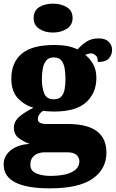

<svg xmlns="http://www.w3.org/2000/svg" viewBox="-34 -797 633 1050"><path d="M239 233Q-14 233 -14 103Q-14 56 24.5 25Q63 -6 128 -10Q97 -21 69.5 -41Q42 -61 42 -98Q42 -133 71.5 -158.5Q101 -184 149 -208Q99 -222 63.5 -260Q28 -298 28 -366Q28 -455 84.5 -503Q141 -551 262 -551Q302 -551 332 -545.5Q362 -540 390 -527Q415 -554 441 -570.5Q467 -587 507 -587Q542 -587 560.5 -568.5Q579 -550 579 -524Q579 -498 562 -478Q545 -458 501 -458Q501 -485 488 -495Q475 -505 465 -505Q454 -505 446 -502Q438 -499 432 -497Q458 -477 475.5 -446Q493 -415 493 -371Q493 -289 437.5 -238Q382 -187 262 -187Q252 -187 232 -188Q212 -189 204 -191Q194 -188 183.5 -174.5Q173 -161 173 -146Q173 -131 186 -125Q199 -119 216 -119H336Q548 -119 548 37Q548 128 472 180.5Q396 233 239 233ZM260 -254Q288 -254 301.5 -269Q315 -284 319.5 -309.5Q324 -335 324 -365Q324 -396 319.5 -423Q315 -450 301.5 -466.5Q288 -483 260 -483Q233 -483 219 -466Q205 -449 200 -422Q195 -395 195 -364Q195 -320 207.5 -287Q220 -254 260 -254ZM242 165Q316 165 358 144.5Q400 124 400 84Q400 65 384.5 50.5Q369 36 335 36H206Q192 36 174.5 42Q157 48 144.5 63Q132 78 132 104Q132 138 165 151.5Q198 165 242 165ZM256 -619Q211 -619 180.5 -639.5Q150 -660 150 -698Q150 -739 180.5 -758Q211 -777 256 -777Q299 -777 331 -758Q363 -739 363 -698Q363 -660 331 -639.5Q299 -619 256 -619Z"/></svg>

Font: Noto Serif Tamil Black
Style: Italic
Weight: 900
Italic angle: -12°
Designer: Indian Type Foundry, Tom Grace, and the Monotype Design Team
Foundry: Monotype Imaging Inc.
Version: Version 2.003; ttfautohint (v1.8.4.7-5d5b)